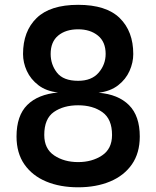

<svg xmlns="http://www.w3.org/2000/svg" viewBox="-20 -762 648 796"><path d="M304 14.5Q229 14.5 171.5 -9.5Q114 -33.5 81.2 -80.5Q48.5 -127.5 48.5 -196Q48.5 -282.5 93 -326.8Q137.5 -371 220.5 -378.5Q171.5 -384 139.2 -408.8Q107 -433.5 91.2 -468Q75.5 -502.5 75.5 -538Q75.5 -632.5 131.8 -687.2Q188 -742 304 -742Q420.5 -742 476.5 -687Q532.5 -632 532.5 -538Q532.5 -502.5 517 -467.8Q501.5 -433 469.5 -408.2Q437.5 -383.5 388.5 -377.5Q470 -371 514.8 -326.2Q559.5 -281.5 559.5 -196Q559.5 -127.5 526.8 -80.5Q494 -33.5 436.2 -9.5Q378.5 14.5 304 14.5ZM304 -427Q360 -427 389 -460.8Q418 -494.5 418 -538.5Q418 -588.5 386 -614.5Q354 -640.5 304 -640.5Q252.5 -640.5 221.2 -614.5Q190 -588.5 190 -538.5Q190 -494.5 216.2 -460.8Q242.5 -427 304 -427ZM304 -90Q361.5 -90 403 -117.5Q444.5 -145 444.5 -202.5Q444.5 -268.5 404.5 -297Q364.5 -325.5 304 -325.5Q243.5 -325.5 203.5 -297.8Q163.5 -270 163.5 -202.5Q163.5 -145 204.8 -117.5Q246 -90 304 -90Z"/></svg>

Font: Spline Sans Medium
Style: Regular
Weight: 500
Designer: Eben Sorkin, Mirko Velimirovic
Foundry: Sorkin Type
Version: Version 1.000; ttfautohint (v1.8.3)